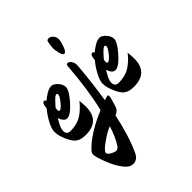

<svg xmlns="http://www.w3.org/2000/svg" viewBox="-305 -919 1467 1467"><g transform="rotate(-45 429.0 -185.5)"><path d="M163 -30Q99 -30 69.5 -63Q40 -96 18 -164Q10 -190 10 -219.5Q10 -249 36.5 -298.5Q63 -348 95 -385Q99 -440 120 -440Q131 -440 135 -427Q156 -446 186 -464Q216 -482 240 -482Q264 -482 289.5 -454Q315 -426 315 -396.5Q315 -367 274 -316Q197 -220 153 -220Q121 -220 103 -273Q102 -271 93.5 -256.5Q85 -242 81.5 -235Q78 -228 72 -216Q62 -193 62 -175Q62 -134 103 -134Q171 -134 218.5 -162.5Q266 -191 313 -249Q317 -205 317 -182Q317 -30 163 -30ZM146 -339Q144 -327 144 -321Q144 -303 154 -303Q170 -303 201.5 -342Q233 -381 233 -395.5Q233 -410 222.5 -410Q212 -410 186.5 -384Q161 -358 146 -339Z M486 -585Q472 -585 463 -618.5Q454 -652 454 -674Q454 -696 462 -738Q465 -754 484.5 -754Q504 -754 519.5 -735.5Q535 -717 535 -694Q535 -671 519.5 -628Q504 -585 486 -585ZM478 -28Q469 9 429 24Q390 210 333 332Q310 383 264 383Q231 383 205 354Q148 294 105 159Q97 133 97 115.5Q97 98 109 85Q195 -9 377 -85Q420 -264 437 -497Q439 -518 451 -518Q469 -518 481.5 -498.5Q494 -479 494 -461.5Q494 -444 493 -436Q476 -249 454 -115Q487 -126 490 -126Q500 -126 500 -115Q500 -104 496 -88.5Q492 -73 486 -54Q480 -35 478 -28ZM174 176Q174 190 200.5 205Q227 220 244 220Q261 220 275 198Q311 144 340 52Q296 69 235 112Q174 155 174 176Z M684 -30Q620 -30 590.5 -63Q561 -96 539 -164Q531 -190 531 -219.5Q531 -249 557.5 -298.5Q584 -348 616 -385Q620 -440 641 -440Q652 -440 656 -427Q677 -446 707 -464Q737 -482 761 -482Q785 -482 810.5 -454Q836 -426 836 -396.5Q836 -367 795 -316Q718 -220 674 -220Q642 -220 624 -273Q623 -271 614.5 -256.5Q606 -242 602.5 -235Q599 -228 593 -216Q583 -193 583 -175Q583 -134 624 -134Q692 -134 739.5 -162.5Q787 -191 834 -249Q838 -205 838 -182Q838 -30 684 -30ZM667 -339Q665 -327 665 -321Q665 -303 675 -303Q691 -303 722.5 -342Q754 -381 754 -395.5Q754 -410 743.5 -410Q733 -410 707.5 -384Q682 -358 667 -339Z"/></g></svg>

Font: Zhi Mang Xing
Style: Regular
Weight: 400
Designer: ZhongQi
Foundry: ZhongQi
Version: Version 2.001